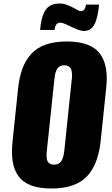

<svg xmlns="http://www.w3.org/2000/svg" viewBox="-20 -1057 637 1089"><path d="M464.8 -881.8C478.2 -883.1 489.7 -888.3 499.5 -897.2C509.3 -906.2 516.9 -918.4 522.5 -933.8C528 -949.3 532.1 -964.5 534.9 -979.5C537.7 -994.5 540 -1011.6 542 -1030.8H467.3C466.3 -1019 463.1 -1009.6 457.5 -1002.4C452 -995.3 443.8 -992.7 433.1 -994.6C427.9 -995.6 418.5 -1000.1 405 -1008.1C391.5 -1016 376 -1023.3 358.4 -1029.8C344.4 -1035 330.2 -1037.4 315.9 -1037.1C312 -1037.1 308.3 -1036.9 304.7 -1036.6C287.8 -1035 273.4 -1030.4 261.5 -1022.9C249.6 -1015.5 240.1 -1004.9 232.9 -991.2C225.7 -977.5 220.2 -962.5 216.3 -946C212.4 -929.6 209.5 -910 207.5 -887.2H289.6C291.8 -914.6 302.7 -928.2 322.3 -928.2C331.4 -928.2 344.6 -924 361.8 -915.5C379.1 -907.1 397.1 -898.9 416 -891.1C431.6 -884.6 445.8 -881.3 458.5 -881.3C460.8 -881.3 462.9 -881.5 464.8 -881.8ZM286.1 -123C277 -123 269.4 -124.8 263.4 -128.4C257.4 -132 253 -136.3 250.2 -141.4C247.5 -146.4 245.7 -153.1 244.9 -161.4C244.1 -169.7 243.8 -176.8 244.1 -182.9C244.5 -188.9 245.1 -196.6 246.1 -206.1L288.1 -604C289.1 -615.7 290.4 -625.4 292 -633.1C293.6 -640.7 296.3 -649.2 300 -658.4C303.8 -667.7 309.5 -674.7 317.1 -679.4C324.8 -684.2 334.1 -686.5 345.2 -686.5C356.3 -686.5 365.2 -683.9 372.1 -678.7C378.9 -673.5 383.3 -666.9 385.3 -658.9C387.2 -651 388.3 -642.1 388.7 -632.3C389 -622.6 388.3 -613.1 386.7 -604L345.2 -206.1C343.9 -194.7 342.4 -185.1 340.8 -177.2C339.2 -169.4 336.3 -160.9 332.3 -151.6C328.2 -142.3 322.3 -135.3 314.5 -130.4C306.6 -125.5 297.2 -123 286.1 -123ZM271.5 12.2C361.7 12.2 428.4 -10.3 471.7 -55.2C515 -100.1 541.3 -166.8 550.8 -255.4L582 -554.2C584.3 -574.4 585.4 -593.4 585.4 -611.3C585.4 -631.8 584 -650.7 581.1 -668C575.8 -699.9 564.8 -727.5 547.9 -751C530.9 -774.4 506.8 -792.1 475.3 -804C443.9 -815.8 405.3 -821.8 359.4 -821.8C313.5 -821.8 273.7 -815.9 240 -804.2C206.3 -792.5 178.7 -774.8 157.2 -751.2C135.7 -727.6 119.1 -699.8 107.2 -667.7C95.3 -635.7 87.1 -597.8 82.5 -554.2L51.3 -255.4C49 -234.9 47.9 -215.5 47.9 -197.3C47.9 -177.1 49.2 -158.5 51.8 -141.6C57 -109.7 67.8 -82 84.2 -58.6C100.7 -35.2 124.5 -17.5 155.8 -5.6C187 6.3 225.6 12.2 271.5 12.2Z"/></svg>

Font: Oswald
Style: Heavy
Weight: 800
Designer: Vernon Adams
Foundry: Vernon Adams
Version: 3.0; ttfautohint (v0.95.6-bc232) -l 8 -r 50 -G 200 -x 0 -w "